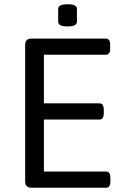

<svg xmlns="http://www.w3.org/2000/svg" viewBox="-20 -881 586 901"><path d="M128 0Q98 0 98 -30V-670Q98 -700 128 -700H477Q497 -700 497 -670V-654Q497 -624 477 -624H186V-396H447Q467 -396 467 -366V-350Q467 -320 447 -320H186V-76H478Q498 -76 498 -46V-30Q498 0 478 0ZM297 -757Q273 -757 263 -763Q253 -769 253 -779V-839Q253 -849 263 -855Q273 -861 297 -861Q321 -861 331 -855.5Q341 -850 341 -839V-779Q341 -769 331 -763Q321 -757 297 -757Z"/></svg>

Font: Asap
Style: Regular
Weight: 400
Designer: Pablo Cosgaya
Foundry: Omnibus-Type
Version: Version 3.001